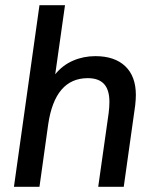

<svg xmlns="http://www.w3.org/2000/svg" viewBox="-20 -717 593 737"><path d="M131.5 -697H229.5L192 -432Q220.5 -467 260.5 -484.2Q300.5 -501.5 346 -501.5Q420 -501.5 460.8 -462.8Q501.5 -424 501.5 -352.5Q501.5 -336.5 499 -313L455 0H357L397 -282.5Q400 -306 400 -325.5Q400 -372.5 379.2 -394.8Q358.5 -417 317 -417Q191 -417 165 -239.5L131.5 0H33.5Z"/></svg>

Font: HK Grotesk Medium
Style: Italic
Weight: 500
Italic angle: -8°
Designer: Alfredo Marco Pradil
Foundry: Hanken Design Co.
Version: Version 3.004